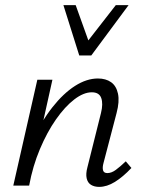

<svg xmlns="http://www.w3.org/2000/svg" viewBox="-20 -726 561 751"><path d="M368 5Q349 5 336 -3Q323 -11 319 -28.5Q315 -46 322 -72L375 -284Q384 -320 376 -342.5Q368 -365 339 -365Q307 -365 270.5 -337Q234 -309 199 -259Q164 -209 136 -142.5Q108 -76 94 0H49Q72 -97 107 -174.5Q142 -252 185 -306.5Q228 -361 273.5 -390Q319 -419 363 -419Q394 -419 414.5 -404.5Q435 -390 441.5 -359.5Q448 -329 436 -284L385 -89Q380 -71 383 -60Q386 -49 400 -49Q416 -49 433 -61.5Q450 -74 472 -95L494 -69Q461 -34 429.5 -14.5Q398 5 368 5ZM32 0 126 -414H185L93 0ZM290 -509 310 -548 433 -706H483L337 -509ZM290 -509 228 -706H276L332 -550L337 -509Z"/></svg>

Font: Ysabeau
Style: Italic
Weight: 400
Italic angle: -12°
Designer: Christian Thalmann (Catharsis Fonts)
Version: Version 2.000;gftools[0.9.27.dev2+g8671c4b]